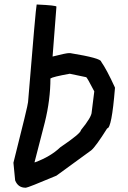

<svg xmlns="http://www.w3.org/2000/svg" viewBox="-20 -873 583 872"><path d="M148.4 -852.5Q236.3 -848.6 236.3 -842.8L218.8 -616.2Q279.8 -631.8 293 -631.8H298.8Q439.5 -608.9 439.5 -592.8Q463.9 -558.6 502 -475.6V-471.7Q487.3 -290 466.8 -290Q415 -207.5 394.5 -190.4L236.3 -75.2Q106.4 -20.5 97.7 -20.5H95.7Q62 -20.5 48.8 -53.7L41 -133.8Q107.4 -397 107.4 -409.2Q142.6 -839.4 146.5 -852.5ZM136.7 -135.7H138.7Q209.5 -161.6 253.9 -204.1Q347.7 -267.6 347.7 -282.2Q396.5 -341.8 396.5 -364.3L408.2 -458Q375 -522.5 371.1 -522.5L296.9 -538.1Q220.2 -524.4 209 -516.6Q209 -419.9 183.6 -317.4Z"/></svg>

Font: ww_drahtTSB
Style: Regular
Weight: 400
Designer: Dr. Wolfgang Wiebecke
Version: Version 1.06 May 21, 2010, initial release